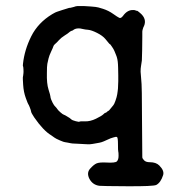

<svg xmlns="http://www.w3.org/2000/svg" viewBox="-20 -460 587 651"><path d="M397 -406Q412 -427 432 -426Q438 -426 440 -424.5Q442 -423 444 -423.5Q446 -424 455 -416Q479 -396 468 -371Q467 -369 466.5 -368.5Q466 -368 464 -361Q462 -354 462.5 -350.5Q463 -347 462.5 -336Q462 -325 462 -290L461 -255Q458 -237 458 -235Q458 -233 457 -227Q456 -219 458 -201L460 -175Q461 -175 461.5 -53Q462 69 462.5 73.5Q463 78 469 84Q475 90 488 90Q509 90 520 101Q538 119 533 134Q525 159 510 167Q500 172 412 171.5Q324 171 317 170Q294 167 283 146Q273 126 285.5 112Q298 98 307.5 94Q317 90 339 91Q371 93 376.5 87Q382 81 382 68.5Q382 56 381 54Q380 52 380 29Q380 6 376.5 4.5Q373 3 364.5 6Q356 9 355 9Q354 9 342.5 14.5Q331 20 324.5 22Q318 24 311 25Q304 26 294 28Q284 30 273.5 29Q263 28 245.5 27.5Q228 27 225.5 26.5Q223 26 219 25.5Q215 25 209 23.5Q203 22 200 22Q197 22 183 16Q169 10 164.5 6.5Q160 3 154 -1Q127 -17 96 -62Q86 -77 85.5 -81.5Q85 -86 81 -96Q77 -106 76 -106.5Q75 -107 67.5 -127.5Q60 -148 58.5 -172.5Q57 -197 57.5 -198Q58 -199 58.5 -203.5Q59 -208 59.5 -212Q60 -216 59.5 -225.5Q59 -235 58 -235.5Q57 -236 58 -244Q63 -291 86 -337Q109 -383 157 -412Q169 -419 173 -420Q177 -421 183.5 -423.5Q190 -426 191 -426Q192 -426 204 -430Q216 -434 216.5 -433.5Q217 -433 220.5 -434Q224 -435 224.5 -435Q225 -435 230.5 -436.5Q236 -438 236.5 -438.5Q237 -439 243 -439.5Q249 -440 264 -439.5Q279 -439 288 -438Q297 -437 304 -436.5Q311 -436 329.5 -430Q348 -424 363.5 -413Q379 -402 384.5 -399.5Q390 -397 397 -406ZM264 -361Q239 -368 227 -357Q226 -357 221.5 -355Q217 -353 214 -350Q211 -347 199 -339.5Q187 -332 179.5 -323.5Q172 -315 167 -311Q162 -307 161 -303Q160 -299 153.5 -285.5Q147 -272 144.5 -261.5Q142 -251 140.5 -243.5Q139 -236 139 -212Q138 -177 144.5 -156.5Q151 -136 151 -132.5Q151 -129 153.5 -122.5Q156 -116 158 -112.5Q160 -109 162 -105.5Q164 -102 168 -98Q172 -94 174.5 -90Q177 -86 185 -79Q193 -72 196.5 -71Q200 -70 207 -65.5Q214 -61 216 -60Q218 -59 221.5 -55.5Q225 -52 237 -49Q249 -46 249.5 -47.5Q250 -49 268 -48.5Q286 -48 305.5 -57.5Q325 -67 330.5 -72.5Q336 -78 337.5 -77.5Q339 -77 342.5 -80.5Q346 -84 347.5 -84Q349 -84 355.5 -92.5Q362 -101 364.5 -103.5Q367 -106 371.5 -118.5Q376 -131 377.5 -140.5Q379 -150 379 -151Q379 -152 380 -160Q381 -178 381 -185V-205Q381 -226 380.5 -230Q380 -234 380 -242Q379 -261 373.5 -273.5Q368 -286 368 -287Q368 -288 364.5 -294Q361 -300 360 -301Q359 -302 356.5 -306Q354 -310 353 -310Q352 -310 349.5 -313Q347 -316 337.5 -327.5Q328 -339 309 -348.5Q290 -358 278.5 -359Q267 -360 264 -361Z"/></svg>

Font: TT2020 Style E
Style: Regular
Weight: 400
Version: Version 00.2